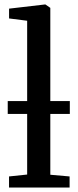

<svg xmlns="http://www.w3.org/2000/svg" viewBox="-20 -839 349 859"><path d="M101.5 -58.1V-746.2L20.6 -756.5V-800.3L181.6 -819.1H183.1L205.1 -803.8V-57.2L291.4 -49.6V0H20.4V-49.6ZM292.4 -386.8V-329.3H14.6V-386.8Z"/></svg>

Font: Merriweather Light
Style: Regular
Weight: 300
Designer: Eben Sorkin
Foundry: Eben Sorkin
Version: Version 2.100